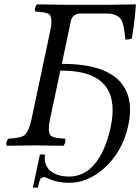

<svg xmlns="http://www.w3.org/2000/svg" viewBox="-20 -667 644 881"><path d="M568.8 -92.8Q542 33.2 451.7 110.4Q379.4 171.4 297.4 171.9Q240.7 171.9 196.3 149.9Q188 146 184.1 146Q170.9 146.5 165 154.8Q160.6 162.1 153.8 193.8H130.9L163.1 42H187Q179.7 81.1 203.6 109.9Q234.4 142.6 296.4 143.1Q396.5 143.1 452.6 24.4Q474.6 -22 487.8 -83Q535.6 -308.6 331.1 -338.4Q296.9 -343.3 256.8 -342.8L210 -122.1Q196.3 -58.1 214.4 -43.5Q228.5 -33.2 277.8 -30.8Q284.7 -22 274.9 -3.4Q272.5 0.5 270.5 2Q170.4 0 142.1 0Q108.4 0 11.7 2Q4.9 -6.8 14.2 -25.4Q16.6 -29.3 18.6 -30.8Q76.7 -33.2 93.8 -47.9Q113.3 -65.9 125 -122.1L210 -522.9Q223.6 -586.9 205.6 -601.6Q191.4 -611.8 142.6 -613.8Q135.7 -622.6 145.5 -641.6Q147.9 -645.5 149.4 -647L278.3 -645H482.9Q483.9 -645 603.5 -647Q600.1 -581.1 585 -490.2Q569.8 -484.4 555.2 -485.8Q548.8 -556.6 536.1 -577.1Q517.1 -604.5 471.7 -605H348.6Q313 -603.5 305.2 -570.8L263.7 -374Q523.9 -374 567.9 -226.1Q585 -168.5 568.8 -92.8Z"/></svg>

Font: Linux Libertine Display Slanted O
Style: Slanted
Weight: 400
Designer: Philipp H. Poll
Foundry: Philipp H. Poll
Version: Version 5.0.9